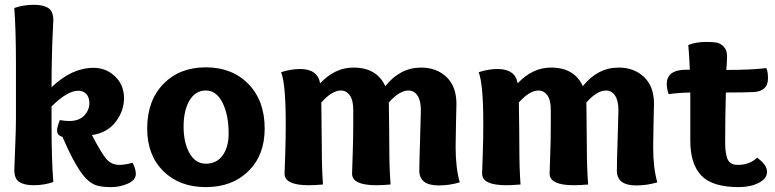

<svg xmlns="http://www.w3.org/2000/svg" viewBox="-20 -763 3202 793"><path d="M192.9 -402.8Q276.9 -482.9 366.2 -482.9Q418 -482.9 455.1 -447.5Q492.2 -412.1 492.2 -357.9Q492.2 -305.2 458 -260Q423.8 -214.8 359.9 -205.1Q398.9 -129.9 418.9 -106.9Q439.9 -82 473.1 -82Q496.1 -82 527.8 -90.8Q541 -64.9 541 -44.9Q541 -19 508.1 -4.6Q475.1 9.8 439.9 9.8Q400.9 9.8 378.9 2.9Q356.9 -3.9 335 -25.9Q293 -69.8 237.8 -198.2Q215.8 -203.1 215.8 -225.1Q215.8 -237.8 227.1 -267.1Q247.1 -263.2 266.1 -263.2Q306.2 -263.2 327.6 -285.6Q349.1 -308.1 349.1 -336.9Q349.1 -360.8 336.7 -374.5Q324.2 -388.2 303.2 -388.2Q257.8 -388.2 192.9 -323.2V-245.1Q192.9 -102.1 200.2 -11.2Q162.1 2 119.1 2Q81.1 2 60.1 -11Q39.1 -23.9 39.1 -62Q39.1 -67.9 42.5 -149.9Q45.9 -231.9 45.9 -272.9V-496.1Q45.9 -639.2 39.1 -730Q77.1 -743.2 120.1 -743.2Q158.2 -743.2 179.2 -730Q200.2 -716.8 200.2 -679.2Q200.2 -671.9 198 -630.9Q195.8 -589.8 194.3 -526.4Q192.9 -462.9 192.9 -402.8Z M830.1 9.8Q721.2 9.8 654.5 -56.2Q587.9 -122.1 587.9 -231.9Q587.9 -347.2 654.5 -416Q721.2 -484.9 830.1 -484.9Q939 -484.9 1006.1 -416Q1073.2 -347.2 1073.2 -231.9Q1073.2 -122.1 1006.1 -56.2Q939 9.8 830.1 9.8ZM924.3 -211.9Q924.3 -288.1 899.2 -338.6Q874 -389.2 830.1 -389.2Q787.1 -389.2 762.7 -348.1Q738.3 -307.1 738.3 -240.2Q738.3 -173.8 762.7 -130.4Q787.1 -86.9 830.1 -86.9Q875 -86.9 899.7 -121.3Q924.3 -155.8 924.3 -211.9Z M1141.1 -464.8Q1182.1 -478 1219.2 -478Q1292 -478 1302.2 -418.9Q1363.3 -483.9 1439.9 -483.9Q1536.1 -483.9 1571.3 -407.2Q1632.8 -483.9 1719.2 -483.9Q1783.2 -483.9 1824.2 -444.8Q1865.2 -405.8 1865.2 -334Q1865.2 -332 1863.5 -262Q1861.8 -191.9 1861.8 -155.8Q1861.8 -69.8 1878.9 -9.8Q1835.9 2.9 1792 2.9Q1711.9 2.9 1711.9 -58.1Q1711.9 -94.2 1715.1 -190.7Q1718.3 -287.1 1718.3 -307.1Q1718.3 -348.1 1704.1 -368.7Q1689.9 -389.2 1667 -389.2Q1629.9 -389.2 1585.9 -339.8Q1587.9 -211.9 1587.9 -154.8Q1587.9 -66.9 1593.3 -1Q1560.1 2 1534.2 2Q1434.1 2 1434.1 -45.9Q1434.1 -50.8 1436.5 -118.9Q1439 -187 1439 -252.9V-309.1Q1439 -350.1 1424.6 -369.6Q1410.2 -389.2 1388.2 -389.2Q1351.1 -389.2 1307.1 -339.8Q1309.1 -211.9 1309.1 -154.8Q1309.1 -66.9 1314 -1Q1281.2 2 1254.9 2Q1155.3 2 1155.3 -45.9Q1155.3 -49.8 1157.7 -116Q1160.2 -182.1 1160.2 -252.9Q1160.2 -416 1141.1 -464.8Z M1957 -464.8Q1998 -478 2035.2 -478Q2107.9 -478 2118.2 -418.9Q2179.2 -483.9 2255.9 -483.9Q2352.1 -483.9 2387.2 -407.2Q2448.7 -483.9 2535.2 -483.9Q2599.1 -483.9 2640.1 -444.8Q2681.2 -405.8 2681.2 -334Q2681.2 -332 2679.4 -262Q2677.7 -191.9 2677.7 -155.8Q2677.7 -69.8 2694.8 -9.8Q2651.9 2.9 2607.9 2.9Q2527.8 2.9 2527.8 -58.1Q2527.8 -94.2 2531 -190.7Q2534.2 -287.1 2534.2 -307.1Q2534.2 -348.1 2520 -368.7Q2505.9 -389.2 2482.9 -389.2Q2445.8 -389.2 2401.9 -339.8Q2403.8 -211.9 2403.8 -154.8Q2403.8 -66.9 2409.2 -1Q2376 2 2350.1 2Q2250 2 2250 -45.9Q2250 -50.8 2252.4 -118.9Q2254.9 -187 2254.9 -252.9V-309.1Q2254.9 -350.1 2240.5 -369.6Q2226.1 -389.2 2204.1 -389.2Q2167 -389.2 2123 -339.8Q2125 -211.9 2125 -154.8Q2125 -66.9 2129.9 -1Q2097.2 2 2070.8 2Q1971.2 2 1971.2 -45.9Q1971.2 -49.8 1973.6 -116Q1976.1 -182.1 1976.1 -252.9Q1976.1 -416 1957 -464.8Z M2831.1 -181.2V-380.9Q2778.8 -379.9 2741.7 -374Q2733.9 -396 2733.9 -416Q2733.9 -475.1 2814.9 -475.1H2829.1Q2826.7 -536.1 2822.8 -577.1Q2855 -589.8 2896 -589.8Q2922.9 -589.8 2938.5 -587.4Q2954.1 -585 2968.5 -571Q2982.9 -557.1 2982.9 -529.8Q2982.9 -514.2 2980 -474.1Q3084 -474.1 3145 -481.9Q3151.9 -467.8 3151.9 -439Q3151.9 -386.2 3092.8 -382.8Q3054.7 -380.9 2978 -380.9Q2975.1 -282.2 2975.1 -183.1Q2975.1 -159.2 2976.1 -146.5Q2977.1 -133.8 2981.4 -116Q2985.8 -98.1 2997.3 -90.1Q3008.8 -82 3026.9 -82Q3076.7 -82 3106.9 -111.8Q3147.9 -83 3147.9 -53.2Q3147.9 -24.9 3113.5 -7.6Q3079.1 9.8 3030.8 9.8Q2921.9 9.8 2876.5 -38.1Q2831.1 -85.9 2831.1 -181.2Z"/></svg>

Font: Sukar
Style: black
Weight: 900
Designer: Dario Muhafara - Ghiath Alsory
Foundry: Dario Muhafara - Ghiath Alsory
Version: Version 1.00 March 27, 2016, initial release